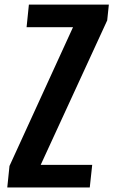

<svg xmlns="http://www.w3.org/2000/svg" viewBox="-20 -830 502 850"><path d="M12.2 0 22 -95.2 303.2 -709.5H97.7L107.9 -809.6H461.9L454.6 -739.7L160.2 -100.1H388.2L377.4 0Z"/></svg>

Font: Oswald
Style: Medium
Weight: 500
Designer: Vernon Adams
Foundry: Vernon Adams
Version: 3.0; ttfautohint (v0.94.23-7a4d-dirty) -l 8 -r 50 -G 150 -x 